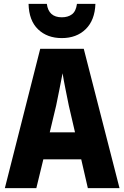

<svg xmlns="http://www.w3.org/2000/svg" viewBox="-20 -968 640 988"><path d="M432 0H595L411 -717H187L5 0H167L203 -148H398ZM269 -425Q276 -460 286 -509Q296 -558 302 -591Q307 -559 317 -509.5Q327 -460 334 -425L366 -287H236ZM298 -772Q374 -772 421 -818Q468 -864 471 -948H376Q371 -910 350.5 -894.5Q330 -879 298 -879Q230 -879 221 -948H127Q129 -862 176 -817Q223 -772 298 -772Z"/></svg>

Font: Noto Sans Mono Extra
Style: Regular
Weight: 800
Designer: Monotype Design Team
Foundry: Monotype Imaging Inc.
Version: Version 1.900